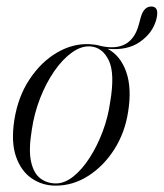

<svg xmlns="http://www.w3.org/2000/svg" viewBox="-20 -576 515 604"><path d="M263.5 -437Q281 -436 296.5 -431.5Q392.5 -410 416.5 -498L423 -522Q432.5 -555.5 456 -555.5Q482.5 -555.5 471.5 -514Q460 -472 420.2 -444.2Q380.5 -416.5 318.5 -422.5Q359 -401 377 -350Q395 -299 383 -224Q373 -159 339.8 -106.5Q306.5 -54 258.2 -23Q210 8 155 8Q113 8 79.5 -15Q46 -38 30.2 -83.8Q14.5 -129.5 25 -198Q36.5 -271.5 72.8 -326.2Q109 -381 159.2 -410.5Q209.5 -440 263.5 -437ZM156 1Q183.5 1 211 -21Q238.5 -43 262.2 -80Q286 -117 303 -162.2Q320 -207.5 326.5 -254.5Q342 -345 322.2 -386Q302.5 -427 264.5 -430Q236 -432 206.5 -411Q177 -390 151 -352.5Q125 -315 106.2 -267Q87.5 -219 80 -167.5Q69.5 -104 77.8 -67.2Q86 -30.5 107 -14.8Q128 1 156 1Z"/></svg>

Font: Fraunces 144pt S000 Light
Style: Italic
Weight: 300
Italic angle: -16°
Version: Version 1.000; ttfautohint (v1.8.3)